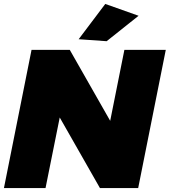

<svg xmlns="http://www.w3.org/2000/svg" viewBox="-25 -954 861 974"><path d="M606 -701H816L676 0H482L278 -358L206 0H-5L135 -701H329L534 -341ZM509 -934 678 -874 516 -745 374 -755Z"/></svg>

Font: Gontserrat Black
Style: Italic
Weight: 900
Italic angle: -11.3°
Designer: Julieta Ulanovsky
Foundry: Julieta Ulanovsky
Version: Version 6.001